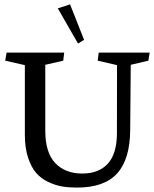

<svg xmlns="http://www.w3.org/2000/svg" viewBox="-20 -849 708 882"><path d="M245.6 -810.5 301.8 -829.1 366.2 -666 338.4 -648.9ZM357.9 -51.8Q433.6 -51.8 475.1 -96.9Q516.6 -142.1 517.1 -235.4L517.6 -549.8L428.7 -570.3L433.6 -607.4H667.5L661.6 -570.3L580.6 -551.3L578.1 -251.5Q577.1 -117.7 518.3 -52.5Q459.5 12.7 333.5 12.7Q296.4 12.7 265.4 7.6Q234.4 2.4 201.4 -13.2Q168.5 -28.8 146 -54.7Q123.5 -80.6 108.9 -125Q94.2 -169.4 94.2 -229V-549.8L3.9 -570.3L10.3 -607.4H274.9L270.5 -570.3L188 -551.3V-249Q188 -148.4 233.6 -100.1Q279.3 -51.8 357.9 -51.8Z"/></svg>

Font: Neuton
Style: Regular
Weight: 400
Designer: Brian M Zick
Version: Version 1.3